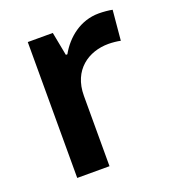

<svg xmlns="http://www.w3.org/2000/svg" viewBox="-107 -637 654 721"><g transform="rotate(-20 220.0 -276.5)"><path d="M367 -553C293 -553 236 -506 204 -449H198L180 -543H80V0H209V-281C209 -385 283 -433 362 -433C376 -433 398 -431 410 -428L421 -548C407 -551 384 -553 367 -553Z"/></g></svg>

Font: Noto Sans Balinese SemiBold
Style: Regular
Weight: 600
Designer: Aditya Bayu, David Williams
Foundry: David Williams
Version: Version 2.005